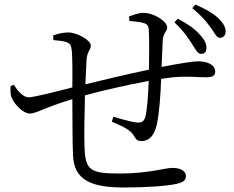

<svg xmlns="http://www.w3.org/2000/svg" viewBox="-20 -811 1040 852"><path d="M870 -572C884 -571 895 -578 896 -596C897 -615 889 -634 866 -658C844 -683 816 -703 769 -728L754 -712C791 -677 809 -651 827 -624C845 -597 855 -573 870 -572ZM955 -643C969 -643 980 -651 981 -669C983 -687 972 -708 948 -731C924 -753 896 -769 847 -791L833 -775C871 -744 891 -721 911 -694C931 -669 939 -644 955 -643ZM608 -185C644 -185 666 -213 676 -259C686 -304 693 -390 695 -461L747 -468C817 -474 854 -468 893 -468C920 -468 935 -473 935 -493C935 -524 900 -539 858 -539C836 -539 775 -529 697 -514L702 -631C704 -666 722 -672 722 -689C722 -716 664 -754 616 -754C596 -754 575 -746 553 -738L554 -718C578 -716 598 -714 613 -710C631 -706 639 -698 640 -682C643 -642 642 -563 641 -502C550 -483 424 -453 359 -437L364 -547C368 -586 383 -590 383 -608C383 -634 320 -667 283 -667C257 -667 235 -660 216 -654L217 -633C235 -631 260 -630 275 -624C291 -618 296 -612 299 -583C301 -554 302 -492 301 -423C235 -406 129 -379 107 -379C83 -379 58 -408 41 -435L27 -429C26 -410 26 -391 31 -379C47 -342 85 -307 113 -307C140 -307 181 -335 301 -371C302 -276 301 -178 304 -123C308 -10 387 21 531 21C635 21 723 14 763 5C793 -2 805 -10 805 -30C805 -54 778 -66 745 -66C713 -66 637 -41 514 -41C380 -41 358 -54 355 -161C353 -207 355 -301 357 -388C427 -407 542 -434 640 -452C638 -396 633 -323 625 -292C618 -271 608 -267 593 -267C575 -267 526 -280 483 -293L476 -271C515 -254 560 -237 575 -207C585 -189 593 -185 608 -185Z"/></svg>

Font: Source Han Serif CN
Style: Regular
Weight: 400
Designer: Ryoko NISHIZUKA 西塚涼子 (kana & ideographs); Frank Grießhammer (Latin, Greek & Cyrillic); Wenlong ZHANG 张文龙 (bopomofo); San
Foundry: Adobe
Version: Version 2.003;hotconv 1.1.1;makeotfexe 2.6.0